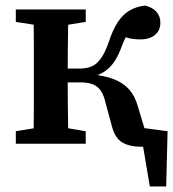

<svg xmlns="http://www.w3.org/2000/svg" viewBox="-20 -518 624 692"><path d="M542 0H457L450 -63L584 -45L579 154H520L486 -47ZM37 0V-45L141 -62H189L289 -45V0ZM37 -439V-484H289V-439L189 -423H141ZM100 0Q101 -26 101.5 -63Q102 -100 102 -140Q102 -180 102 -213V-272Q102 -304 102 -344Q102 -384 101.5 -422Q101 -460 100 -484H227Q226 -460 225.5 -422Q225 -384 224.5 -342.5Q224 -301 224 -265V-224Q224 -186 224.5 -143.5Q225 -101 225.5 -63.5Q226 -26 227 0ZM383 -64 357 -160Q351 -182 340 -195.5Q329 -209 312 -215Q295 -221 270 -221H171V-271H268Q292 -271 310 -278.5Q328 -286 343 -306.5Q358 -327 371 -364Q386 -410 404 -437.5Q422 -465 446 -479.5Q470 -494 502 -498Q529 -492 543.5 -476Q558 -460 558 -436Q558 -409 539 -392.5Q520 -376 486 -376Q460 -376 440 -381.5Q420 -387 398 -397L466 -437Q452 -418 439.5 -396Q427 -374 415 -341Q403 -310 387.5 -289.5Q372 -269 351.5 -257Q331 -245 302 -238V-251Q356 -246 390.5 -232.5Q425 -219 446 -195Q467 -171 477 -134L515 -8L432 -64L569 -44V0Q553 4 532.5 7.5Q512 11 492 11Q446 11 420 -5Q394 -21 383 -64Z"/></svg>

Font: Source Serif 4 18pt SemiBold
Style: Regular
Weight: 600
Designer: Frank Grießhammer
Foundry: Adobe Systems Incorporated
Version: Version 4.004;hotconv 1.0.116;makeotfexe 2.5.65601